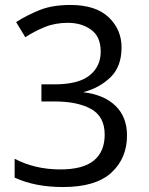

<svg xmlns="http://www.w3.org/2000/svg" viewBox="-20 -837 601 774"><path d="M234 -83Q121 -83 39 -121V-197Q121 -154 223 -154Q315 -154 358.5 -190Q402 -226 402 -294Q402 -367 347.5 -397.5Q293 -428 200 -428H147V-497H200Q296 -497 341 -533Q386 -569 386 -629Q386 -689 347.5 -717Q309 -745 254 -745Q202 -745 160.5 -728Q119 -711 82 -687L45 -748Q89 -776 140 -796.5Q191 -817 264 -817Q366 -817 418 -767.5Q470 -718 470 -646Q470 -568 425 -525Q380 -482 317 -466V-465Q400 -455 446 -410Q492 -365 492 -291Q492 -199 429 -141Q366 -83 234 -83Z"/></svg>

Font: Noto Sans Oriya UI
Style: Regular
Weight: 400
Designer: Amélie Bonet and Sol Matas
Foundry: Google LLC
Version: Version 2.000